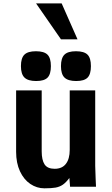

<svg xmlns="http://www.w3.org/2000/svg" viewBox="-20 -1066 640 1096"><path d="M72 -199.5V-550H218V-202.5Q218 -152.5 234.5 -127.5Q251 -102.5 292 -102.5Q334.5 -102.5 356.2 -130.8Q378 -159 378 -210.5V-550H523.5V-119Q523.5 -99 526 -45Q527 -28 528 0H380L376 -50Q357 -24.5 339 -12Q321 0.5 297.5 4.8Q274 9 233.5 9Q190 9 153 -16Q116 -41 94 -88.2Q72 -135.5 72 -199.5ZM99.5 -688.5Q99.5 -734.5 119.2 -754Q139 -773.5 185 -773.5Q231.5 -773.5 251 -754.2Q270.5 -735 270.5 -688.5Q270.5 -642.5 251.5 -623Q232.5 -603.5 186.5 -603.5Q140 -603.5 119.8 -623.2Q99.5 -643 99.5 -688.5ZM328 -688.5Q328 -734.5 347.8 -754Q367.5 -773.5 413.5 -773.5Q460 -773.5 479.5 -754.2Q499 -735 499 -688.5Q499 -642.5 480 -623Q461 -603.5 415 -603.5Q368.5 -603.5 348.2 -623.2Q328 -643 328 -688.5ZM186 -1046.5H332L422.5 -841.5H328Z"/></svg>

Font: JuliaMono ExtraBold
Style: Regular
Weight: 800
Monospace: yes
Designer: cormullion
Foundry: corm
Version: Version 0.055; ttfautohint (v1.8.4)